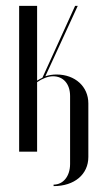

<svg xmlns="http://www.w3.org/2000/svg" viewBox="-20 -515 360 652"><path d="M45 -495V0H106V-236C123 -248 143 -256 160 -256C195 -256 218 -230 218 -189V42C218 83 195 112 162 112V117C233 117 280 77 280 18V-164C280 -221 235 -262 172 -262C159 -262 146 -260 134 -256L244 -495H235L124 -251C117 -248 112 -245 106 -241V-495Z"/></svg>

Font: Moniqa Display
Style: Regular
Weight: 400
Designer: Rajesh Rajput
Foundry: Rajesh Rajput
Version: Version 1.000